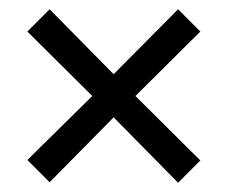

<svg xmlns="http://www.w3.org/2000/svg" viewBox="-20 -529 493 414"><path d="M225 -276 87 -136 39 -184 179 -322 39 -461 87 -509 225 -369 364 -509 412 -461 272 -322 412 -183 364 -135Z"/></svg>

Font: Noto Sans Devanagari Condensed
Style: Regular
Weight: 400
Width: 3
Designer: Jelle Bosma - Monotype Design Team
Foundry: Monotype Imaging Inc.
Version: Version 2.004; ttfautohint (v1.8.4.7-5d5b)